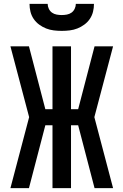

<svg xmlns="http://www.w3.org/2000/svg" viewBox="-20 -975 640 995"><path d="M34 0 131 -368 34 -735H130L215 -409H252V-735H348V-409H385L470 -735H566L469 -368L566 0H470L385 -326H348V0H252V-326H215L130 0ZM300 -815Q279 -815 258.5 -817.5Q238 -820 219 -827.5Q200 -835 183 -847.5Q166 -860 154.5 -877Q143 -894 138 -914Q133 -934 133 -955H227Q227 -942 233 -929.5Q239 -917 249.5 -909.5Q260 -902 273.5 -899.5Q287 -897 300 -897Q313 -897 326.5 -899.5Q340 -902 350.5 -909.5Q361 -917 367 -929.5Q373 -942 373 -955H467Q467 -934 462 -914Q457 -894 445.5 -877Q434 -860 417 -847.5Q400 -835 381 -827.5Q362 -820 341.5 -817.5Q321 -815 300 -815Z"/></svg>

Font: Iosevka Custom Medium Extended
Style: Regular
Weight: 500
Width: 7
Monospace: yes
Designer: Belleve Invis
Foundry: Belleve Invis
Version: Version 11.2.4; ttfautohint (v1.8.4)